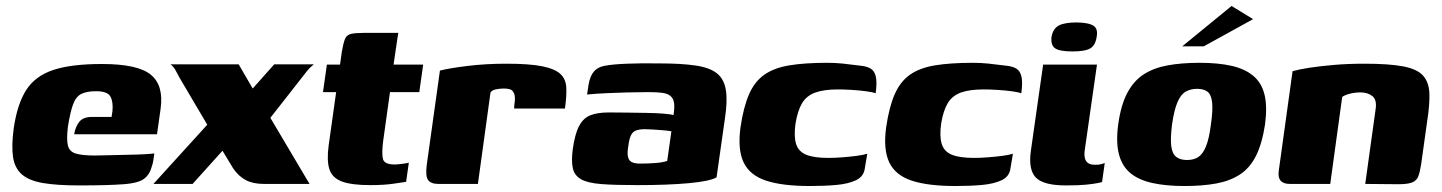

<svg xmlns="http://www.w3.org/2000/svg" viewBox="-20 -615 4823 642"><path d="M244 5Q170 5 123.5 -3Q77 -11 53 -32Q29 -53 23.5 -90.5Q18 -128 26 -187Q38 -268 68 -314.5Q98 -361 158 -381Q218 -401 321 -401Q441 -401 484.5 -365Q528 -329 517 -251L505 -166H228Q232 -191 245 -207.5Q258 -224 287 -224H353L356 -243Q359 -275 349 -292.5Q339 -310 301 -310Q270 -310 252 -301Q234 -292 224.5 -266.5Q215 -241 207 -191Q202 -149 207 -128.5Q212 -108 233.5 -101.5Q255 -95 298 -95Q314 -95 345 -96Q376 -97 409 -97.5Q442 -98 466.5 -99.5Q491 -101 496 -102L493 -81Q491 -66 484 -47.5Q477 -29 464 -19Q446 -3 393.5 1Q341 5 244 5Z M493 0 673 -198 581 -354Q575 -365 567.5 -379Q560 -393 550 -400H778L825 -319L897 -400H1029Q1028 -398 1022 -393.5Q1016 -389 1007 -378L884 -221L1015 0H862Q826 0 801.5 -13Q777 -26 759 -53L724 -111L624 0Z M1218 4Q1156 4 1123.5 -8Q1091 -20 1081.5 -49Q1072 -78 1079 -129L1104 -307H1060L1073 -399H1117L1123 -442Q1128 -471 1133.5 -484.5Q1139 -498 1153 -501.5Q1167 -505 1195 -505H1312Q1311 -500 1310 -494Q1309 -488 1308 -481L1296 -399H1395L1382 -307H1284L1261 -142Q1256 -102 1260.5 -83.5Q1265 -65 1300 -65Q1308 -65 1324 -67Q1340 -69 1347 -71L1338 -7Q1330 -6 1297.5 -1Q1265 4 1218 4Z M1578 0H1446Q1421 0 1411.5 -13Q1402 -26 1407 -64L1451 -379Q1482 -387 1543 -394.5Q1604 -402 1673 -402Q1750 -402 1792.5 -393.5Q1835 -385 1853.5 -368Q1872 -351 1873.5 -322.5Q1875 -294 1869 -252H1699L1700 -266Q1704 -291 1699 -302.5Q1694 -314 1685 -316.5Q1676 -319 1665 -319Q1650 -319 1637 -316Q1624 -313 1620 -305Z M2110 4Q2036 4 1990.5 0.5Q1945 -3 1923 -15.5Q1901 -28 1895.5 -52Q1890 -76 1895 -115Q1902 -166 1916 -193Q1930 -220 1954 -229.5Q1978 -239 2016 -239Q2042 -239 2075.5 -238.5Q2109 -238 2141.5 -237.5Q2174 -237 2199 -235Q2224 -233 2232 -230Q2236 -255 2234 -270Q2232 -285 2222.5 -293.5Q2213 -302 2195 -304.5Q2177 -307 2149 -307Q2115 -307 2079 -306Q2043 -305 2009 -303.5Q1975 -302 1943 -299L1948 -332Q1953 -361 1966 -376Q1979 -391 2002 -395Q2027 -400 2076.5 -402Q2126 -404 2184 -403Q2258 -403 2305.5 -396Q2353 -389 2377 -370Q2401 -351 2407 -314.5Q2413 -278 2404 -219L2376 -22Q2354 -9 2283.5 -2.5Q2213 4 2110 4ZM2120 -68Q2149 -68 2173 -70Q2197 -72 2211 -77L2225 -176Q2215 -178 2197 -179.5Q2179 -181 2162 -182Q2145 -183 2136 -183Q2119 -183 2107.5 -179Q2096 -175 2090 -163Q2084 -151 2081 -127Q2077 -105 2079.5 -92Q2082 -79 2091.5 -73.5Q2101 -68 2120 -68Z M2688 7Q2596 7 2541.5 -11Q2487 -29 2466.5 -72Q2446 -115 2456 -189Q2466 -257 2484.5 -299.5Q2503 -342 2535.5 -365Q2568 -388 2619.5 -396.5Q2671 -405 2746 -405Q2772 -405 2797 -402.5Q2822 -400 2860 -395Q2879 -393 2891.5 -385.5Q2904 -378 2908.5 -359Q2913 -340 2908 -303Q2898 -307 2875 -310Q2852 -313 2827 -314.5Q2802 -316 2782 -316Q2735 -316 2706 -305.5Q2677 -295 2662 -270Q2647 -245 2640 -202Q2634 -159 2642 -133.5Q2650 -108 2676 -97.5Q2702 -87 2750 -87Q2771 -87 2797 -89Q2823 -91 2845.5 -94Q2868 -97 2880 -101L2872 -54Q2869 -25 2842.5 -12.5Q2816 0 2776 3.5Q2736 7 2688 7Z M3175 7Q3083 7 3028.5 -11Q2974 -29 2953.5 -72Q2933 -115 2943 -189Q2953 -257 2971.5 -299.5Q2990 -342 3022.5 -365Q3055 -388 3106.5 -396.5Q3158 -405 3233 -405Q3259 -405 3284 -402.5Q3309 -400 3347 -395Q3366 -393 3378.5 -385.5Q3391 -378 3395.5 -359Q3400 -340 3395 -303Q3385 -307 3362 -310Q3339 -313 3314 -314.5Q3289 -316 3269 -316Q3222 -316 3193 -305.5Q3164 -295 3149 -270Q3134 -245 3127 -202Q3121 -159 3129 -133.5Q3137 -108 3163 -97.5Q3189 -87 3237 -87Q3258 -87 3284 -89Q3310 -91 3332.5 -94Q3355 -97 3367 -101L3359 -54Q3356 -25 3329.5 -12.5Q3303 0 3263 3.5Q3223 7 3175 7Z M3544 5Q3469 5 3443.5 -21.5Q3418 -48 3427 -111L3468 -399H3648L3608 -119Q3603 -91 3611 -77.5Q3619 -64 3641 -64Q3656 -64 3664 -66.5Q3672 -69 3674 -70L3665 -6Q3661 -5 3648.5 -2.5Q3636 0 3611.5 2.5Q3587 5 3544 5ZM3566 -443Q3523 -443 3508 -453.5Q3493 -464 3496 -492Q3501 -519 3520 -529.5Q3539 -540 3582 -540Q3622 -539 3637 -528.5Q3652 -518 3647 -492Q3643 -464 3626 -453.5Q3609 -443 3566 -443Z M3941 7Q3879 7 3833.5 -3Q3788 -13 3760 -36Q3732 -59 3721.5 -99Q3711 -139 3719 -199Q3728 -264 3749.5 -304.5Q3771 -345 3804.5 -366.5Q3838 -388 3884.5 -396.5Q3931 -405 3991 -405Q4053 -405 4097.5 -395Q4142 -385 4170 -362Q4198 -339 4208 -299.5Q4218 -260 4210 -199Q4200 -134 4179.5 -93.5Q4159 -53 4126 -31.5Q4093 -10 4047 -1.5Q4001 7 3941 7ZM3949 -80Q3972 -80 3987 -90Q4002 -100 4012.5 -125.5Q4023 -151 4029 -199Q4036 -247 4033 -273Q4030 -299 4017.5 -308.5Q4005 -318 3983 -318Q3961 -318 3944.5 -308.5Q3928 -299 3917 -273Q3906 -247 3899 -199Q3893 -151 3896.5 -125.5Q3900 -100 3913.5 -90Q3927 -80 3949 -80ZM3933 -460 4098 -595 4170 -551 4005 -460Z M4293 0Q4249 0 4256 -45L4302 -377Q4323 -383 4358.5 -388.5Q4394 -394 4441 -398Q4488 -402 4542 -402Q4625 -402 4672 -393Q4719 -384 4738.5 -362Q4758 -340 4759.5 -303Q4761 -266 4752 -209L4732 -66Q4728 -40 4722.5 -25.5Q4717 -11 4702 -5Q4687 1 4656 1L4545 0L4580 -252Q4584 -282 4568.5 -294Q4553 -306 4529 -306Q4512 -306 4495 -302Q4478 -298 4468 -291L4428 0Z"/></svg>

Font: Genos ExtraBold
Style: Italic
Weight: 800
Italic angle: -8°
Version: Version 1.010